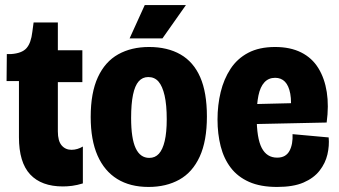

<svg xmlns="http://www.w3.org/2000/svg" viewBox="-20 -727 1342 760"><path d="M229 11Q144 11 99.5 -36.5Q55 -84 55 -184V-406H6L7 -513H24Q67 -516 85 -536.5Q103 -557 108 -601L113 -638H209V-528H306V-402H209V-207Q209 -169 224 -151.5Q239 -134 263 -134Q275 -134 286.5 -137.5Q298 -141 308 -147V-1Q285 6 266 8.5Q247 11 229 11Z M568 13Q495 13 444 -18.5Q393 -50 366 -111.5Q339 -173 339 -264Q339 -360 367.5 -421.5Q396 -483 448 -512Q500 -541 570 -541Q643 -541 694.5 -511.5Q746 -482 772.5 -421.5Q799 -361 799 -266Q799 -169 770.5 -107Q742 -45 690 -16Q638 13 568 13ZM571 -102Q594 -102 609 -118.5Q624 -135 632 -169Q640 -203 640 -255Q640 -312 631.5 -349Q623 -386 607.5 -404Q592 -422 567 -422Q544 -422 529 -405Q514 -388 506.5 -352Q499 -316 499 -260Q499 -179 517 -140.5Q535 -102 571 -102ZM623 -575H493L553 -707H716Z M1077 13Q1011 13 966 -7Q921 -27 893.5 -63Q866 -99 853.5 -148Q841 -197 841 -254Q841 -311 853.5 -362.5Q866 -414 892.5 -454.5Q919 -495 962.5 -518Q1006 -541 1069 -541Q1129 -541 1172 -519.5Q1215 -498 1240 -457.5Q1265 -417 1273.5 -362.5Q1282 -308 1273 -242L946 -235V-314L1152 -319L1129 -273Q1135 -324 1129 -356Q1123 -388 1108 -403.5Q1093 -419 1069 -419Q1043 -419 1026.5 -401Q1010 -383 1003 -349Q996 -315 996 -266Q996 -180 1016 -141.5Q1036 -103 1077 -103Q1095 -103 1107 -110Q1119 -117 1126 -130Q1133 -143 1136 -160Q1139 -177 1138 -196L1281 -183Q1284 -150 1276 -115.5Q1268 -81 1245 -51.5Q1222 -22 1181.5 -4.5Q1141 13 1077 13Z"/></svg>

Font: Bricolage Grotesque 72pt SemiCondensed ExtraBold
Style: Regular
Weight: 800
Width: 4
Designer: Mathieu Triay
Foundry: Atelier Triay
Version: Version 1.001;gftools[0.9.33.dev8+g029e19f]